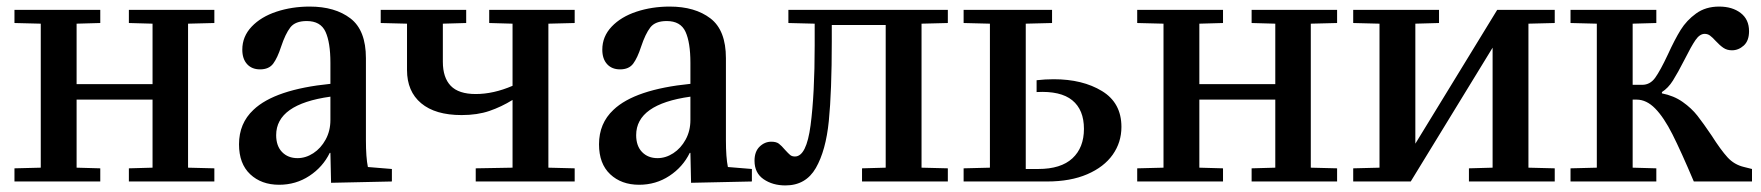

<svg xmlns="http://www.w3.org/2000/svg" viewBox="-20 -552 5355 584"><path d="M104 -42V-480L24 -482V-522H285V-482L213 -480V-296H444V-480L372 -482V-522H632V-482L552 -480V-42L632 -40V0H372V-40L444 -42V-249H213V-42L285 -40V0H24V-40Z M751 -218Q816 -280 985 -297V-361Q985 -423 970 -455.5Q955 -488 913 -488Q878 -488 863 -468.5Q848 -449 835 -410Q824 -376 811 -358.5Q798 -341 771 -341Q746 -341 731.5 -357Q717 -373 717 -401Q717 -441 745.5 -471Q774 -501 821 -516.5Q868 -532 922 -532Q999 -532 1046 -496Q1093 -460 1093 -375V-126Q1093 -73 1099 -44L1172 -38V0L987 4L985 -87H983Q962 -44 921 -17Q880 10 829 10Q775 10 741 -22Q707 -54 707 -113Q707 -177 751 -218ZM885 -71Q910 -71 933 -86Q956 -101 970.5 -127.5Q985 -154 985 -187V-258Q820 -235 820 -141Q820 -108 838 -89.5Q856 -71 885 -71Z M1648 -480V-42L1728 -40V0H1427V-40L1539 -42V-248Q1505 -227 1468.5 -214.5Q1432 -202 1384 -202Q1304 -202 1261 -238Q1218 -274 1218 -339V-480L1138 -482V-522H1398V-482L1327 -480V-364Q1327 -316 1351 -291Q1375 -266 1427 -266Q1481 -266 1539 -291V-480L1468 -482V-522H1728V-482Z M1846 -218Q1911 -280 2080 -297V-361Q2080 -423 2065 -455.5Q2050 -488 2008 -488Q1973 -488 1958 -468.5Q1943 -449 1930 -410Q1919 -376 1906 -358.5Q1893 -341 1866 -341Q1841 -341 1826.5 -357Q1812 -373 1812 -401Q1812 -441 1840.5 -471Q1869 -501 1916 -516.5Q1963 -532 2017 -532Q2094 -532 2141 -496Q2188 -460 2188 -375V-126Q2188 -73 2194 -44L2267 -38V0L2082 4L2080 -87H2078Q2057 -44 2016 -17Q1975 10 1924 10Q1870 10 1836 -22Q1802 -54 1802 -113Q1802 -177 1846 -218ZM1980 -71Q2005 -71 2028 -86Q2051 -101 2065.5 -127.5Q2080 -154 2080 -187V-258Q1915 -235 1915 -141Q1915 -108 1933 -89.5Q1951 -71 1980 -71Z M2275 -63Q2275 -91 2290.5 -106Q2306 -121 2326 -121Q2341 -121 2349 -115Q2357 -109 2368 -96Q2378 -85 2383.5 -80.5Q2389 -76 2398 -76Q2433 -76 2445.5 -171Q2458 -266 2458 -414V-480L2378 -482V-522H2863V-482L2783 -480V-42L2863 -40V0H2602V-40L2674 -42V-476H2510V-426Q2510 -274 2501 -184Q2492 -94 2461.5 -41Q2431 12 2369 12Q2330 12 2302.5 -7Q2275 -26 2275 -63Z M2911 -40 2991 -42V-480L2911 -482V-522H3180V-482L3100 -480V-38H3138Q3207 -38 3242 -70.5Q3277 -103 3277 -160Q3277 -218 3241.5 -247Q3206 -276 3133 -272V-308Q3159 -311 3185 -311Q3273 -311 3332 -275Q3391 -239 3391 -166Q3391 -119 3364.5 -81.5Q3338 -44 3287 -22Q3236 0 3165 0H2911Z M3519 -42V-480L3439 -482V-522H3700V-482L3628 -480V-296H3859V-480L3787 -482V-522H4047V-482L3967 -480V-42L4047 -40V0H3787V-40L3859 -42V-249H3628V-42L3700 -40V0H3439V-40Z M4176 -42V-480L4096 -482V-522H4357V-482L4285 -480V-115L4534 -522H4709V-482L4629 -480V-42L4709 -40V0H4448V-40L4520 -42V-407L4271 0H4096V-40Z M4837 -42V-480L4757 -482V-522H5018V-482L4946 -480V-294H4975Q4999 -294 5014.5 -315.5Q5030 -337 5053 -386Q5074 -432 5092 -461Q5110 -490 5139 -511Q5168 -532 5209 -532Q5249 -532 5274.5 -512.5Q5300 -493 5300 -457Q5300 -428 5284 -413.5Q5268 -399 5248 -399Q5233 -399 5222 -406.5Q5211 -414 5199 -427Q5188 -439 5181 -444Q5174 -449 5165 -449Q5150 -449 5137 -430Q5124 -411 5104 -371Q5083 -330 5068.5 -307Q5054 -284 5035 -272V-268Q5071 -261 5098 -242Q5125 -223 5143 -200Q5161 -177 5186 -140Q5214 -96 5234.5 -73.5Q5255 -51 5285 -44L5309 -38V0H5132Q5093 -92 5067 -143.5Q5041 -195 5014.5 -222Q4988 -249 4958 -249H4946V-42L5018 -40V0H4757V-40Z"/></svg>

Font: Minipax
Style: Bold
Weight: 500
Designer: Raphaël Ronot, Igor Stepanchenko (Cyrillic)
Foundry: steppetype
Version: Version 1.002